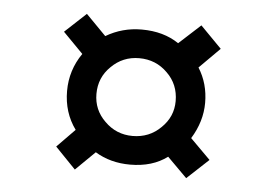

<svg xmlns="http://www.w3.org/2000/svg" viewBox="-39 -599 695 514"><g transform="rotate(5 309.0 -342.0)"><path d="M482 -244 536 -190 478 -136 425 -189Q385 -159 325 -159Q272 -159 231 -184L179 -133L124 -190L172 -239Q140 -283 140 -341Q140 -397 172 -443L118 -498L175 -551L229 -496Q273 -522 325 -522Q384 -522 425 -494L483 -547L540 -489L485 -434Q511 -393 511 -341Q511 -291 482 -244ZM325 -445Q281 -445 250 -414Q219 -384 219 -340Q219 -297 250 -267Q281 -236 325 -236Q370 -236 401 -267Q432 -297 432 -339Q432 -384 401 -414Q370 -445 325 -445Z"/></g></svg>

Font: Fragment Mono
Style: Italic
Weight: 400
Italic angle: -12°
Designer: Wei Huang based on Nimbus Sans by URW Studio, based on Helvetica by Max Miedinger.
Foundry: Wei Huang
Version: Version 1.011; ttfautohint (v1.8.4.7-5d5b)